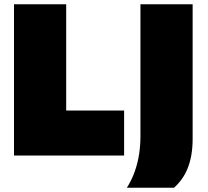

<svg xmlns="http://www.w3.org/2000/svg" viewBox="-20 -733 979 905"><path d="M46 0Q46 -55.5 46 -108.2Q46 -161 46 -229V-474Q46 -545.5 46 -600.5Q46 -655.5 46 -713H292Q292 -655.5 292 -600.5Q292 -545.5 292 -474V-269Q292 -201 292 -148.2Q292 -95.5 292 -40L210 -212H359Q404.5 -212 439.2 -212Q474 -212 504 -212Q534 -212 565 -212V0ZM578 152Q601.5 114.5 615.5 74.5Q629.5 34.5 635.8 -7Q642 -48.5 642 -91V-367V-474Q642 -545.5 642 -600.5Q642 -655.5 642 -713H888Q888 -655.5 888 -600.5Q888 -545.5 888 -474V-367Q888 -292 888 -219.2Q888 -146.5 888 -79Q888 -36.5 881.8 -1.5Q875.5 33.5 864 61.5Q852.5 89.5 836.2 112Q820 134.5 800 152Z"/></svg>

Font: Commissioner Thin Black
Style: Regular
Weight: 900
Version: Version 1.000